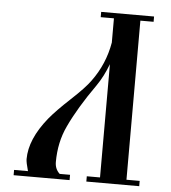

<svg xmlns="http://www.w3.org/2000/svg" viewBox="-54 -819 773 868"><g transform="rotate(5 332.5 -385.0)"><path d="M247 -24H294V0H40V-24H103Q92 -63 92 -78Q92 -168 173 -268Q206 -308 268 -365.5Q330 -423 354 -457Q413 -537 430 -636V-746H370V-770H610V-746H550V-24H610V0H370V-24H430V-538Q408 -480 378 -437Q301 -328 260 -240Q225 -166 225 -76Q225 -44 247 -24Z"/></g></svg>

Font: Ponomar Unicode TT
Style: Regular
Weight: 400
Designer: Vladislav V. Dorosh, Yuri A.W. Shardt, Nikita Simmons, Aleksandr Andreev
Foundry: Ponomar Project
Version: 1.1